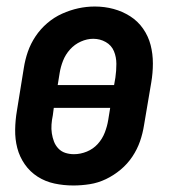

<svg xmlns="http://www.w3.org/2000/svg" viewBox="-20 -561 540 589"><path d="M205 8Q175 8 147 2Q119 -4 95.5 -19Q72 -34 56 -57Q40 -80 33 -107Q26 -134 26.5 -163.5Q27 -193 32 -222L53 -352Q57 -378 65.5 -402.5Q74 -427 89 -449.5Q104 -472 125 -490Q146 -508 170.5 -519Q195 -530 220 -535.5Q245 -541 271 -541Q301 -541 328.5 -533.5Q356 -526 379.5 -511Q403 -496 419 -473Q435 -450 442 -423Q449 -396 449 -366.5Q449 -337 444 -308L422 -178Q418 -152 409.5 -127.5Q401 -103 386 -80.5Q371 -58 350 -40.5Q329 -23 305 -11.5Q281 0 255.5 4Q230 8 205 8ZM157 -300H330L334 -323Q337 -344 337 -365Q337 -386 329.5 -404Q322 -422 304.5 -432Q287 -442 266 -442Q247 -442 228 -433.5Q209 -425 195 -409.5Q181 -394 173.5 -375Q166 -356 163 -337ZM207 -88Q227 -88 246.5 -96Q266 -104 280 -119.5Q294 -135 301.5 -154.5Q309 -174 312 -193L318 -230H145L142 -207Q139 -193 138 -179Q137 -165 139 -152Q141 -139 145.5 -127Q150 -115 159 -105.5Q168 -96 180.5 -92Q193 -88 207 -88Z"/></svg>

Font: Iosevka Curly Oblique
Style: Bold
Weight: 700
Italic angle: -9°
Monospace: yes
Designer: Belleve Invis
Foundry: Belleve Invis
Version: Version 11.1.0; ttfautohint (v1.8.3)